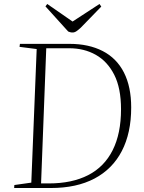

<svg xmlns="http://www.w3.org/2000/svg" viewBox="-20 -943 723 963"><path d="M51 0 52 -15 137 -27 164 -697 78 -708 80 -723H329Q425 -723 495 -687Q565 -651 601.5 -579.5Q638 -508 638 -404Q638 -276 591 -185.5Q544 -95 454 -47.5Q364 0 235 0ZM186 -23H225Q341 -23 422 -64.5Q503 -106 545 -189.5Q587 -273 587 -395Q587 -501 553 -568Q519 -635 460.5 -668Q402 -701 327 -701H212ZM208 -911 217 -923 344 -835 479 -923 488 -910 385 -804Q373 -793 363.5 -786.5Q354 -780 344 -780Q337 -780 332 -781.5Q327 -783 322 -785Z"/></svg>

Font: Literata 60pt ExtraLight
Style: Italic
Weight: 250
Italic angle: -2°
Designer: Latin by Veronika Burian and Jose Scaglione. Greek by Irene Vlachou. Cyrillic by Vera Evstafieva
Foundry: TypeTogether
Version: Version 3.103;gftools[0.9.29]